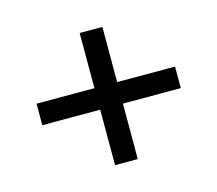

<svg xmlns="http://www.w3.org/2000/svg" viewBox="-72 -596 693 612"><g transform="rotate(-15 275.0 -290.0)"><path d="M237 -72V-508H312V-72ZM46 -255V-326H503V-255Z"/></g></svg>

Font: DM Sans 16pt
Style: Regular
Weight: 400
Version: Version 4.004;gftools[0.9.30]